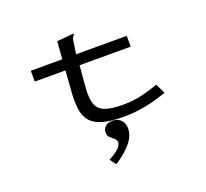

<svg xmlns="http://www.w3.org/2000/svg" viewBox="-142 -755 1285 1200"><g transform="rotate(-20 500.0 -154.5)"><path d="M132 -457H341L350 -574L451 -583L461 -584L462 -577Q456 -570 451.5 -563Q447 -556 445 -539L433 -457H770V-385H430L418 -243Q412 -169 427 -129.5Q442 -90 484.5 -75Q527 -60 602 -60Q668 -60 726 -73.5Q784 -87 839 -107L870 -42Q801 -17 729.5 -2.5Q658 12 580 12Q492 12 439 -4Q386 -20 360 -52Q334 -84 327.5 -133Q321 -182 326 -248L336 -385H132ZM434 275 404 234Q446 212 469 191Q492 170 492 149Q492 133 478.5 122.5Q465 112 452 100Q439 88 439 65Q439 43 455 27Q471 11 505 11Q539 11 559.5 33Q580 55 580 88Q580 139 540.5 185.5Q501 232 434 275Z"/></g></svg>

Font: Inconsolata UltraExpanded
Style: Regular
Weight: 400
Width: 9
Monospace: yes
Designer: Raph Levien, Cyreal, Brenton Simpson
Foundry: Raph Levien, Cyreal, Google
Version: Version 3.000; ttfautohint (v1.8.2.53-6de2)